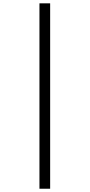

<svg xmlns="http://www.w3.org/2000/svg" viewBox="-20 -858 540 1157"><path d="M217.8 279.3V-837.9H282.2V279.3Z"/></svg>

Font: Gen Shin Gothic Monospace Regular
Style: Regular
Weight: 400
Designer: [Source Han Sans]
Ryoko NISHIZUKA  (kana & ideographs); Paul D. Hunt (Latin, Greek & Cyrillic); Wenlong ZHANG  (bopomofo
Version: Version 1.002.20150607